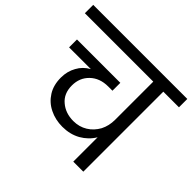

<svg xmlns="http://www.w3.org/2000/svg" viewBox="-202 -939 1137 1137"><g transform="rotate(45 367.0 -370.0)"><path d="M761 -740C761 -740 -27 -740 -27 -740C-27 -740 -27 -670 -27 -670C-27 -670 546 -670 546 -670C546 -670 546 -350 546 -350C546 -350 546 -350 546 -350C546 -317 539 -286 525 -259C510 -232 490 -210 464 -194C438 -178 409 -170 376 -170C376 -170 376 -170 376 -170C332 -170 295 -183 266 -208C236 -233 221 -268 221 -313C221 -313 221 -313 221 -313C221 -356 235 -391 264 -419C293 -447 331 -461 378 -461C378 -461 413 -461 413 -461C413 -461 413 -527 413 -527C413 -527 50 -527 50 -527C50 -527 50 -461 50 -461C50 -461 232 -461 232 -461C232 -461 232 -461 232 -461C203 -445 181 -423 166 -395C150 -367 142 -335 142 -300C142 -300 142 -300 142 -300C142 -259 151 -223 170 -193C189 -163 214 -140 247 -124C279 -108 315 -100 354 -100C354 -100 354 -100 354 -100C396 -100 434 -109 468 -128C501 -147 527 -172 546 -204C546 -204 546 0 546 0C546 0 630 0 630 0C630 0 630 -670 630 -670C630 -670 761 -670 761 -670C761 -670 761 -740 761 -740Z"/></g></svg>

Font: Girnar Poppins
Style: Regular
Weight: 500
Designer: Ninad Kale (Devanagari), Jonny Pinhorn (Latin)
Foundry: Indian Type Foundry
Version: ""